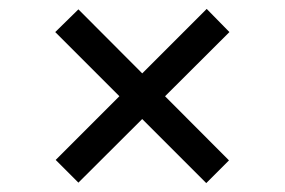

<svg xmlns="http://www.w3.org/2000/svg" viewBox="-20 -512 639 431"><path d="M105 -153 444 -492 495 -440 156 -102ZM104 -440 156 -491 494 -152 443 -101Z"/></svg>

Font: Uncut Sans Variable
Style: Regular
Weight: 400
Designer: Kasper Nordkvist
Foundry: UNCUT.wtf
Version: Version 1.304;Glyphs 3.2 (3246)